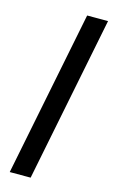

<svg xmlns="http://www.w3.org/2000/svg" viewBox="-119 -808 505 854"><g transform="rotate(15 134.0 -381.0)"><path d="M115.2 0H19L171.4 -761.7H267.6Z"/></g></svg>

Font: RobotoCondensed-Italic
Style: Italic
Weight: 400
Designer: Google
Version: Version 1.200311; 2013